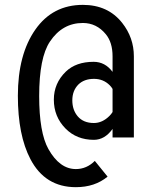

<svg xmlns="http://www.w3.org/2000/svg" viewBox="-20 -567 626 792"><path d="M532.2 0H444.3V-35.2Q412.1 9.8 367.2 9.8Q295.9 9.8 250 -37.1Q202.1 -85.9 202.1 -155.8Q202.1 -223.6 251.5 -271.5Q293.5 -312 366.2 -312Q413.6 -312 444.3 -270.5V-334.5Q444.3 -392.1 416.5 -425.8Q378.4 -472.2 321.8 -472.2Q237.3 -472.2 186 -395.5Q141.6 -329.1 141.6 -170.9Q141.6 -20 179.7 47.9Q226.1 130.4 293 130.4Q337.4 130.4 371.1 96.7L423.8 161.6Q371.1 205.1 293 205.1Q166 205.1 105.5 89.4Q53.7 -9.3 53.7 -171.9Q53.7 -342.3 126 -445.3Q197.3 -546.9 321.8 -546.9Q425.3 -546.9 483.9 -472.7Q532.2 -411.6 532.2 -334.5ZM300.8 -86.9Q324.2 -59.6 367.2 -59.6Q402.3 -59.6 431.6 -88.9Q439 -96.2 444.3 -105V-200.2Q439.5 -208.5 432.6 -215.3Q406.2 -241.7 367.7 -241.7Q327.1 -241.7 303.2 -218.3Q278.3 -192.9 278.3 -153.1Q278.3 -113.3 300.8 -86.9Z"/></svg>

Font: Consola Mono
Style: Book
Weight: 400
Monospace: yes
Designer: Wojciech Kalinowski "wmk69" (wmk69@o2.pl)
Foundry: Wojciech Kalinowski "wmk69" (wmk69@o2.pl)
Version: Version 2.1.0